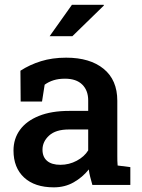

<svg xmlns="http://www.w3.org/2000/svg" viewBox="-20 -782 599 812"><path d="M207.5 10.3Q127 10.3 82 -31.2Q37.1 -72.8 37.1 -145.5Q37.1 -195.3 64.5 -232.9Q91.8 -270.5 144.5 -291.7Q197.3 -313 272.5 -313H353V-357.4Q353 -399.4 327.9 -424.3Q302.7 -449.2 254.9 -449.2Q227.5 -449.2 206.5 -442.6Q185.5 -436 168.9 -423.8L157.7 -352.5H67.4L66.4 -482.9Q105.5 -508.3 153.3 -523.2Q201.2 -538.1 259.8 -538.1Q360.4 -538.1 418.2 -491Q476.1 -443.8 476.1 -356V-123Q476.1 -112.3 476.3 -102.1Q476.6 -91.8 477.5 -82L531.2 -75.2V0H370.6Q365.7 -17.1 361.6 -33.2Q357.4 -49.3 355.5 -65.4Q329.1 -32.2 291.7 -11Q254.4 10.3 207.5 10.3ZM235.4 -85Q272.5 -85 304.7 -102.3Q336.9 -119.6 353 -146V-234.4H271Q215.8 -234.4 187.7 -208.7Q159.7 -183.1 159.7 -148.9Q159.7 -118.2 179.2 -101.6Q198.7 -85 235.4 -85ZM189.9 -628.9 284.2 -761.7H418.5L419.4 -758.8L286.1 -628.9H193.8Z"/></svg>

Font: Roboto Slab LO Medium
Style: Regular
Weight: 500
Designer: Google
Version: Version 2.000